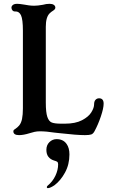

<svg xmlns="http://www.w3.org/2000/svg" viewBox="-20 -698 599 1006"><path d="M50 -10Q50 -15 53.5 -18Q57 -21 62 -24Q66 -27 71 -31Q76 -35 80 -40Q91 -53 95.5 -75Q100 -97 100 -130V-538Q100 -596 90 -618Q80 -639 60 -638H58Q50 -638 45 -644Q40 -650 40 -658Q40 -666 47.5 -672Q55 -678 70 -678Q82 -678 106 -674Q117 -672 130.5 -670Q144 -668 159 -668Q178 -668 205 -673Q222 -678 240 -678Q254 -678 262 -672.5Q270 -667 270 -658Q270 -653 266.5 -649Q263 -645 258 -642Q248 -636 240 -628Q220 -608 220 -558V-160Q220 -109 228 -85.5Q236 -62 251.5 -56Q267 -50 300 -50H320Q375 -50 409.5 -68Q444 -86 458.5 -109.5Q473 -133 473 -151Q473 -167 480.5 -175Q488 -183 499 -183Q523 -183 523 -155Q523 -131 508.5 -88Q494 -45 475 -10Q468 3 458 6.5Q448 10 425 10Q382 10 295 0L267 -3Q222 -10 189 -10Q174 -10 160.5 -7Q147 -4 135 0Q103 10 80 10Q50 10 50 -10ZM225.4 282.2Q225.4 278.2 230.2 274.2Q255.8 253.4 270.2 223Q284.6 192.6 284.6 163Q284.6 153.4 279.8 149.8Q275 146.2 265.4 143.8Q264.6 143 263 143Q244.6 137.4 233.8 123.8Q223 110.2 223 87Q223 62.2 239 46.6Q255 31 276.6 31Q311 31 328.6 55.8Q343.8 76.6 343.8 111Q343.8 163.8 320.6 206.2Q297.4 248.6 265.4 272.6Q255.8 279 246.6 283.4Q237.4 287.8 231 287.8Q225.4 287.8 225.4 282.2Z"/></svg>

Font: Raigarh
Style: Regular
Weight: 400
Designer: jaikishan Patel
Foundry: MagicType
Version: Version 1.000;FEAKit 1.0